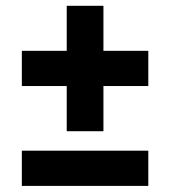

<svg xmlns="http://www.w3.org/2000/svg" viewBox="-20 -626 572 646"><path d="M204.5 -184.5V-336.5H53.5V-455H204.5V-606.5H328V-455H479V-336.5H328V-184.5ZM53.5 -0.5V-119H479V-0.5Z"/></svg>

Font: Encode Sans SemiCondensed SemiCondensed
Style: Bold
Weight: 700
Width: 4
Designer: Multiple Designers
Foundry: Impallari Type
Version: Version 3.000; ttfautohint (v1.8.3) -l 8 -r 50 -G 200 -x 14 